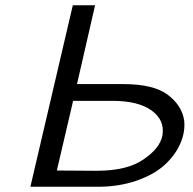

<svg xmlns="http://www.w3.org/2000/svg" viewBox="-20 -713 736 733"><path d="M96 0 258 -693H343L274 -392H450Q566 -392 620 -351.5Q674 -311 683 -254Q688 -209 668 -164Q648 -119 607.5 -82.5Q567 -46 500.5 -23Q434 0 353 0ZM197 -62Q223 -62 273 -61.5Q323 -61 348 -61Q468 -61 530 -106Q590 -147 600 -195Q610 -254 559 -291Q508 -328 409 -328H259L254 -306Z"/></svg>

Font: Coval
Style: Light Italic
Weight: 300
Foundry: Context Ltd
Version: Version 001.000